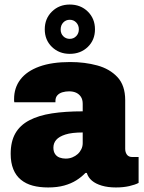

<svg xmlns="http://www.w3.org/2000/svg" viewBox="-20 -813 633 845"><path d="M192 12Q154 12 124 4Q94 -4 72 -22Q50 -40 38.5 -68.5Q27 -97 27 -136Q27 -190 47.5 -226Q68 -262 109 -283.5Q150 -305 208.5 -314Q267 -323 344 -323V-356Q344 -375 336 -387Q328 -399 315 -405Q302 -411 284 -411Q269 -411 255 -407Q241 -403 232.5 -393.5Q224 -384 224 -369V-363H43Q42 -367 42 -370Q42 -373 42 -377Q42 -427 70 -463.5Q98 -500 153 -520Q208 -540 289 -540Q353 -540 408 -525Q463 -510 497 -473.5Q531 -437 531 -372V-158Q531 -143 538.5 -132.5Q546 -122 562 -122H590V-8Q575 0 549 6Q523 12 490 12Q455 12 428 4Q401 -4 384.5 -18Q368 -32 362 -52H356Q339 -34 316 -19.5Q293 -5 262.5 3.5Q232 12 192 12ZM269 -115Q285 -115 298.5 -120.5Q312 -126 322 -135Q332 -144 338 -156.5Q344 -169 344 -183V-230Q296 -230 268 -221Q240 -212 227.5 -197.5Q215 -183 215 -163Q215 -146 222.5 -135Q230 -124 242.5 -119.5Q255 -115 269 -115ZM287 -576Q240 -576 208.5 -606.5Q177 -637 177 -684Q177 -731 208.5 -762Q240 -793 287 -793Q335 -793 366.5 -762Q398 -731 398 -684Q398 -637 366.5 -606.5Q335 -576 287 -576ZM287 -642Q304 -642 315.5 -654Q327 -666 327 -684Q327 -702 315.5 -714Q304 -726 287 -726Q270 -726 258.5 -714Q247 -702 247 -683Q247 -665 258.5 -653.5Q270 -642 287 -642Z"/></svg>

Font: Archivo SemiCondensed Black
Style: Regular
Weight: 900
Width: 4
Designer: Hector Gatti
Foundry: Omnibus-Type
Version: Version 2.001